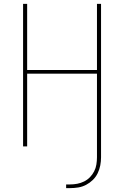

<svg xmlns="http://www.w3.org/2000/svg" viewBox="-20 -755 640 990"><path d="M341 215H321V196H341Q360 196 378.5 192.5Q397 189 414 180.5Q431 172 444 158.5Q457 145 465.5 128.5Q474 112 477 93Q480 74 480 56V-375H120V0H99V-735H120V-394H480V-735H501V56Q501 77 497 98Q493 119 483.5 138.5Q474 158 458.5 173Q443 188 424 198Q405 208 384 211.5Q363 215 341 215Z"/></svg>

Font: Iosevka Thin Extended
Style: Regular
Weight: 100
Width: 7
Monospace: yes
Designer: Belleve Invis
Foundry: Belleve Invis
Version: Version 32.5.0; ttfautohint (v1.8.4)